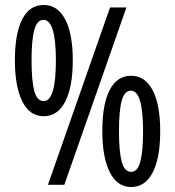

<svg xmlns="http://www.w3.org/2000/svg" viewBox="-20 -744 704 773"><path d="M156 -724Q212 -724 242.5 -666Q273 -608 273 -501Q273 -394 242.5 -335Q212 -276 156 -276Q100 -276 70 -335.5Q40 -395 40 -501Q40 -609 69.5 -666.5Q99 -724 156 -724ZM489 -714 239 0H173L423 -714ZM155 -664Q129 -664 118 -623.5Q107 -583 107 -501Q107 -419 118 -378Q129 -337 156 -337Q205 -337 205 -501Q205 -664 155 -664ZM508 -439Q564 -439 594.5 -381Q625 -323 625 -216Q625 -107 594.5 -49Q564 9 508 9Q452 9 422 -50.5Q392 -110 392 -216Q392 -326 422 -382.5Q452 -439 508 -439ZM507 -379Q481 -379 470 -338.5Q459 -298 459 -216Q459 -134 470 -93Q481 -52 508 -52Q534 -52 545 -93.5Q556 -135 556 -216Q556 -296 544 -337.5Q532 -379 507 -379Z"/></svg>

Font: Noto Sans Hebrew ExtraCondensed
Style: Regular
Weight: 400
Width: 2
Designer: Monotype Design Team
Foundry: Monotype Imaging Inc.
Version: Version 2.004; ttfautohint (v1.8.4.7-5d5b)